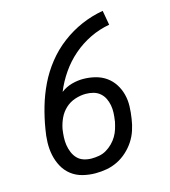

<svg xmlns="http://www.w3.org/2000/svg" viewBox="-111 -832 823 930"><g transform="rotate(-15 300.0 -367.5)"><path d="M254 8Q221 8 189.5 0Q158 -8 133.5 -27Q109 -46 94 -73.5Q79 -101 72.5 -132Q66 -163 67 -196.5Q68 -230 74 -262Q83 -317 98.5 -370.5Q114 -424 138.5 -475Q163 -526 199.5 -572Q236 -618 282.5 -653Q329 -688 381 -710.5Q433 -733 490 -743L503 -670Q452 -661 405.5 -638.5Q359 -616 319.5 -582Q280 -548 250 -504.5Q220 -461 201 -414Q226 -433 255 -441Q284 -449 312 -449Q343 -449 373 -441.5Q403 -434 426.5 -417.5Q450 -401 466 -376.5Q482 -352 489.5 -323Q497 -294 496 -263Q495 -232 490 -201Q486 -173 477 -145.5Q468 -118 452 -93.5Q436 -69 413.5 -48.5Q391 -28 364.5 -15Q338 -2 310 3Q282 8 254 8ZM254 -66Q273 -66 292 -69.5Q311 -73 328 -83Q345 -93 359.5 -107.5Q374 -122 384 -139Q394 -156 399.5 -174Q405 -192 409 -211Q409 -212 409 -212Q409 -212 409 -213Q412 -232 413 -252Q414 -272 410.5 -290.5Q407 -309 399 -325.5Q391 -342 377 -354Q363 -366 344.5 -371Q326 -376 306 -376Q280 -376 252.5 -367Q225 -358 204 -338.5Q183 -319 171 -293Q159 -267 154 -240Q151 -220 150 -199.5Q149 -179 152 -160Q155 -141 162.5 -123Q170 -105 183 -91.5Q196 -78 215 -72Q234 -66 254 -66Z"/></g></svg>

Font: Iosevka Curly Slab ExObl
Style: Regular
Weight: 400
Width: 7
Italic angle: -9°
Monospace: yes
Designer: Belleve Invis
Foundry: Belleve Invis
Version: Version 11.1.0; ttfautohint (v1.8.3)